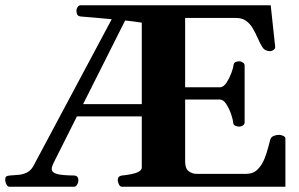

<svg xmlns="http://www.w3.org/2000/svg" viewBox="-53 -713 1143 733"><path d="M-16.6 0Q-24.4 0 -28.8 -9.8Q-33.2 -19.5 -33.2 -24.9Q-33.2 -36.1 -29.5 -39.1Q-25.9 -42 -15.6 -43Q-3.4 -44.4 13.7 -45.2Q30.8 -45.9 47.6 -53.2Q64.5 -60.5 75.1 -80.4L373.5 -639.6Q338.4 -643.1 306.4 -645.8Q274.4 -648.4 256.3 -649.9Q246.1 -650.9 242.4 -656.5Q238.8 -662.1 238.8 -672.9Q238.8 -678.2 242.9 -685.5Q247.1 -692.9 255.4 -692.9H980.5L997.6 -534.2Q997.6 -525.9 990.2 -521.7Q982.9 -517.6 977.5 -517.6Q969.7 -517.6 961.7 -521.2Q953.6 -524.9 948.2 -533.7Q939 -548.8 930.7 -567.9Q922.4 -586.9 912.4 -604.2Q902.3 -621.6 887 -633.1Q871.6 -644.5 847.2 -644.5H653.8V-379.9H789.1Q801.8 -381.8 812.5 -398.4Q823.2 -415 830.3 -434.4Q837.3 -453.8 838.4 -463.4Q839.4 -473.1 846.2 -476.1Q853 -479 860.8 -479Q866.2 -479 873.5 -474.9Q880.9 -470.7 880.9 -462.4V-246.1Q880.9 -237.8 873.5 -233.6Q866.2 -229.5 860.8 -229.5Q853 -229.5 845.4 -232.9Q837.7 -236.3 836.9 -245.6Q836.4 -256.3 829.3 -277.1Q822.3 -297.9 811 -315.4Q799.8 -333 786.1 -333H653.8V-96.2Q653.8 -69.3 667.5 -59.3Q681.2 -49.3 697.3 -49.3H887.2Q913.6 -49.3 930.2 -65.9Q946.8 -82.5 956.3 -106Q965.8 -129.4 970.9 -150.4Q976.1 -171.4 979 -180.7Q981.9 -189.9 991.8 -194.1Q1001.7 -198.2 1012.5 -198.2Q1020 -198.2 1028.8 -194.1Q1037.6 -189.9 1036.6 -181.6V0H413.1Q404.8 0 400.6 -9.8Q396.5 -19.5 396.5 -24.9Q396.5 -41 412.6 -43Q428.2 -44.4 445.8 -47.6Q463.4 -50.8 475.8 -57.1Q488.3 -63.5 488.3 -74.2V-268.6H240.7L151.4 -90.8Q144.5 -77.1 144.5 -68.4Q144.5 -54.4 163.8 -49Q183.1 -43.5 228.5 -43Q246.1 -43 246.1 -25.1Q246.1 -15.6 241.2 -7.8Q236.3 0 229.3 0ZM264.2 -315.4H488.3V-626.5Q476.6 -628.4 460.2 -630.6Q443.8 -632.8 424.8 -634.8Z"/></svg>

Font: Gelasio
Style: Regular
Weight: 400
Designer: Eben Sorkin
Foundry: Eben Sorkin
Version: Version 1.008